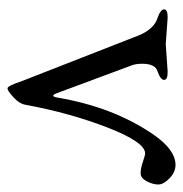

<svg xmlns="http://www.w3.org/2000/svg" viewBox="-8 -458 488 512"><g transform="rotate(90 236.0 -202.0)"><path d="M28 -405 98 -400 170 -405H173Q193 -405 193 -395.5Q193 -386 170 -378Q150 -372 150 -337Q150 -321 154 -310L228 -111Q236 -89 240 -110Q265 -259 338 -366Q379 -426 420 -426Q439 -426 455.5 -410Q472 -394 472 -380Q472 -366 463.5 -349.5Q455 -333 442 -333Q429 -333 411.5 -339Q394 -345 389 -345Q359 -345 320 -244.5Q281 -144 259 -24Q256 -9 239 6.5Q222 22 215.5 22Q209 22 196 -17L74 -329Q57 -369 28 -378Q5 -386 5 -395.5Q5 -405 25 -405Z"/></g></svg>

Font: EB Garamond
Style: Regular
Weight: 400
Version: Version 0.012